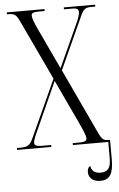

<svg xmlns="http://www.w3.org/2000/svg" viewBox="-60 -756 617 994"><g transform="rotate(-5 248.0 -258.5)"><path d="M5 0H183V-10H137C103 -10 96 -17 96 -29C96 -46 113 -79 133 -124L230 -339L337 -111C359 -63 368 -41 368 -29C368 -17 361 -10 325 -10H295V0H479V85C479 135 464 155 425 155C395 155 379 140 375 116C366 119 360 130 360 146C360 178 384 197 421 197C471 197 489 164 489 92V-10H484C455 -10 447 -15 427 -59L272 -390L394 -658C412 -700 423 -704 456 -704H473V-714H310V-704H352C381 -704 386 -697 386 -683C386 -668 378 -647 364 -617L266 -402L165 -617C151 -648 141 -673 141 -685C141 -698 147 -704 181 -704H210V-714H14V-704H20C53 -704 62 -699 82 -655L225 -351L91 -57C72 -15 61 -10 17 -10H5Z"/></g></svg>

Font: Noto Serif Display ExtraCondensed Light
Style: Regular
Weight: 300
Width: 2
Designer: Monotype Design Team
Foundry: Monotype Imaging Inc.
Version: Version 2.009